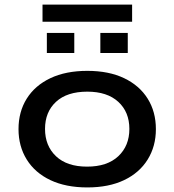

<svg xmlns="http://www.w3.org/2000/svg" viewBox="-20 -811 763 840"><path d="M362 9Q268 9 200.5 -23Q133 -55 97 -113Q61 -171 61 -246Q61 -322 97 -379.5Q133 -437 200.5 -469Q268 -501 362 -501Q456 -501 523 -469Q590 -437 626 -379.5Q662 -322 662 -246Q662 -171 626 -113Q590 -55 523 -23Q456 9 362 9ZM361 -82Q449 -82 497.5 -127.5Q546 -173 546 -247Q546 -321 497.5 -365.5Q449 -410 362 -410Q273 -410 225 -365.5Q177 -321 177 -247Q177 -173 225 -127.5Q273 -82 361 -82ZM166 -716V-791H558V-716ZM185 -579V-667H305V-579ZM419 -579V-667H539V-579Z"/></svg>

Font: Nunito Sans 10pt Expanded SemiBold
Style: Regular
Weight: 600
Width: 7
Designer: Vernon Adams
Foundry: Vernon Adams
Version: Version 3.101;gftools[0.9.27]